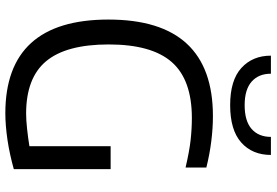

<svg xmlns="http://www.w3.org/2000/svg" viewBox="-174 -828 1011 702"><g transform="rotate(90 331.0 -476.5)"><path d="M364 -813Q273 -813 228 -854Q183 -895 183 -962H249Q249 -917 278 -891.5Q307 -866 364 -866Q422 -866 451 -891.5Q480 -917 480 -962H546Q546 -894 500.5 -853.5Q455 -813 364 -813ZM394 9Q51 9 51 -368Q51 -750 404 -750Q448 -750 496 -744Q544 -738 592 -726V-650Q532 -664 491 -668.5Q450 -673 411 -673Q271 -673 206.5 -599.5Q142 -526 142 -369Q142 -214 203 -140.5Q264 -67 395 -67Q418 -67 450.5 -70.5Q483 -74 514 -79V-376H598V-22Q573 -15 546 -9Q519 -3 492 1Q465 5 440 7Q415 9 394 9Z"/></g></svg>

Font: Encode Sans Normal
Style: Regular
Weight: 400
Designer: Pablo Impallari, Andres Torresi
Foundry: Pablo Impallari, Andres Torresi
Version: Version 1.000; ttfautohint (v1.00) -l 8 -r 50 -G 200 -x 14 -